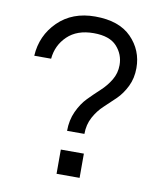

<svg xmlns="http://www.w3.org/2000/svg" viewBox="-77 -733 670 796"><g transform="rotate(10 257.5 -335.0)"><path d="M465 -489Q465 -446 448 -411.5Q431 -377 407 -353.5Q383 -330 358.5 -307.5Q334 -285 317 -253.5Q300 -222 300 -183H227Q227 -228 244 -265Q261 -302 285.5 -327Q310 -352 335 -375Q360 -398 377 -426.5Q394 -455 394 -489Q394 -534 363.5 -567.5Q333 -601 266 -601Q196 -601 155.5 -562Q115 -523 110 -466H39Q44 -552 104 -611Q164 -670 260 -670Q361 -670 413 -617Q465 -564 465 -489ZM215 -102H312V0H215Z"/></g></svg>

Font: Questrial
Style: Regular
Weight: 400
Designer: Joe Prince
Foundry: Joe Prince
Version: Version 1.002